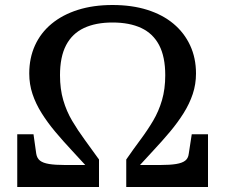

<svg xmlns="http://www.w3.org/2000/svg" viewBox="-20 -748 901 768"><path d="M430 -728Q353 -728 291.5 -708.5Q230 -689 186.5 -653Q143 -617 120 -566.5Q97 -516 97 -454Q97 -411 110 -372Q123 -333 146.5 -295.5Q170 -258 201 -221Q232 -184 268.5 -145Q305 -106 344 -63L346 -88H240Q201 -88 176.5 -92Q152 -96 140 -105.5Q128 -115 125 -133L114 -211H49V0H376V-110Q346 -152 318.5 -189.5Q291 -227 268.5 -265Q246 -303 233 -347.5Q220 -392 220 -447Q220 -521 244.5 -567.5Q269 -614 316 -636Q363 -658 430 -658Q498 -658 545 -636Q592 -614 616.5 -567.5Q641 -521 641 -447Q641 -392 628 -347.5Q615 -303 592.5 -265Q570 -227 542 -189.5Q514 -152 485 -110V0H812V-211H747L735 -133Q733 -115 721 -105.5Q709 -96 684.5 -92Q660 -88 621 -88H515L517 -63Q556 -106 592.5 -145Q629 -184 660 -221Q691 -258 714.5 -295.5Q738 -333 751 -372Q764 -411 764 -454Q764 -516 740.5 -566.5Q717 -617 674 -653Q631 -689 569.5 -708.5Q508 -728 430 -728Z"/></svg>

Font: Roboto Serif Medium
Style: Regular
Weight: 500
Designer: Greg Gazdowicz
Foundry: Commercial Type
Version: Version 1.008